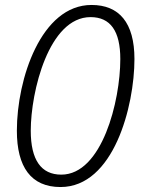

<svg xmlns="http://www.w3.org/2000/svg" viewBox="-20 -744 585 774"><path d="M224 10C438 10 522 -316 522 -506C522 -653 460 -724 349 -724C146 -724 48 -426 48 -217C48 -71 105 10 224 10ZM227 -40C146 -40 104 -99 104 -217C104 -375 177 -675 345 -675C425 -675 465 -619 465 -506C465 -336 391 -40 227 -40Z"/></svg>

Font: Noto Sans Condensed Light
Style: Italic
Weight: 300
Width: 3
Italic angle: -12°
Designer: Monotype Design Team
Foundry: Monotype Imaging Inc.
Version: Version 2.013